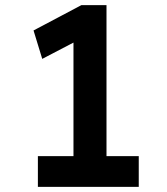

<svg xmlns="http://www.w3.org/2000/svg" viewBox="-20 -730 653 750"><path d="M267 -49V-617L306 -584L145 -500L111 -611L298 -710H396V-49ZM128 0V-120H522V0Z"/></svg>

Font: Lexend Giga Medium
Style: Regular
Weight: 500
Designer: Bonnie Shaver-Troup, Thomas Jockin
Foundry: Lexend
Version: Version 1.007